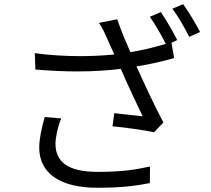

<svg xmlns="http://www.w3.org/2000/svg" viewBox="-20 -843 996 906"><path d="M191.1 -290.8C176.1 -239 165.1 -186.8 165.1 -146C165.1 -27 262.1 43 438.9 43C563.9 43 628.2 32 687.1 21L687.9 -57.2C620 -43.3 565 -32 440 -32C297.9 -32 241.8 -81 241.8 -165.1C241.8 -193.2 253.2 -248.9 269.2 -284.1ZM687.1 -763.8C712 -728.7 742.9 -675.1 762.1 -636C706 -619 651.3 -605.8 595.2 -596.9C574.2 -646 555 -688.2 533 -752.1L447.1 -735.1C464.1 -710.2 471.9 -691.8 487.9 -655.9L519.2 -585.9C470.2 -581 416.2 -578.1 359 -578.1C291.2 -578.1 219.1 -582 144.2 -592L147 -514.9C214.8 -508.9 282.3 -506 345.2 -506C417.3 -506 485.1 -509.9 550.1 -518.1C578.1 -451 625 -354 653.1 -294C621.1 -297.9 554.3 -305 519.2 -308.9L511 -247.2C573.2 -241.1 666.2 -228 707 -219.1L751.1 -264.9C708.1 -344.8 658 -454.9 623.9 -529.8C683.9 -538.7 744.7 -552.9 801.8 -568.9L789.1 -641L816.1 -654.1C796.9 -693.2 763.1 -750.7 739 -785.9ZM793 -801.8C821 -766 851.9 -710.9 872.9 -669L924 -692.1C905.9 -728 870 -788 844.1 -823.2Z"/></svg>

Font: Karasuma Gothic
Style: Regular
Weight: 400
Designer: Rasmus Andersson, Ryoko Nishizuka
Foundry: Genbu
Version: Version 1.00